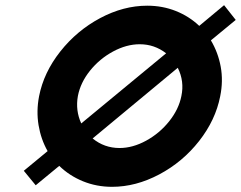

<svg xmlns="http://www.w3.org/2000/svg" viewBox="-20 -712 931 742"><path d="M209 -71 118 4 72 -52 164 -128Q138 -174 129 -228.5Q120 -283 131 -340Q149 -432 213 -513Q277 -594 367 -642Q457 -690 549 -690Q608 -690 659.5 -669.5Q711 -649 750 -612L846 -692L891 -635L795 -556Q823 -509 833 -454Q843 -399 831 -340Q813 -248 749.5 -167Q686 -86 595.5 -38Q505 10 413 10Q353 10 300.5 -11.5Q248 -33 209 -71ZM681 -341Q693 -398 667 -450L338 -177Q383 -140 442 -140Q493 -140 545 -168.5Q597 -197 634 -243.5Q671 -290 681 -341ZM520 -541Q469 -541 417 -513Q365 -485 328 -439Q291 -393 281 -341Q271 -285 294 -235L622 -506Q577 -541 520 -541Z"/></svg>

Font: Teachers[wght] Italic
Style: Regular
Weight: 400
Designer: Alfredo Marco Pradil & Chank Diesel
Version: Version 1.000;Glyphs 3.1.2 (3151)